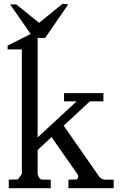

<svg xmlns="http://www.w3.org/2000/svg" viewBox="-20 -990 635 1010"><path d="M65 -967H33L156 -790H217L339 -967L309 -970L186 -870ZM178 -201 251 -269 390 -70Q395 -56 384 -46L340 -45V0H578V-45H532Q509 -45 492 -75L315 -329L453 -457H524V-500H317V-457H383L178 -267V-810H139L20 -750V-730H95V-75Q77 -50 74 -46L26 -45V0H247V-45H204Q185 -45 178 -75Z"/></svg>

Font: Sawarabi Mincho
Style: Regular
Weight: 400
Version: Version 1.082; ttfautohint (v1.8.4.7-5d5b)